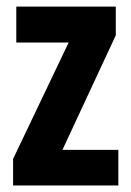

<svg xmlns="http://www.w3.org/2000/svg" viewBox="-20 -567 401 587"><path d="M341.8 0H20V-81.1L189.9 -437H29.8V-546.9H334V-459L170.9 -108.9H341.8Z"/></svg>

Font: Open Sans Condensed
Style: Bold
Weight: 700
Width: 3
Designer: Monotype Design Team
Foundry: Monotype Imaging Inc.
Version: Version 3.003; ttfautohint (v1.8.4)